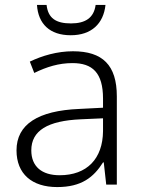

<svg xmlns="http://www.w3.org/2000/svg" viewBox="-20 -800 576 779"><path d="M408 -780H368C361 -728 327 -705 268 -705C207 -705 175 -726 169 -780H130C135 -703 182 -657 267 -657C351 -657 400 -704 408 -780ZM276 -592C212 -592 151 -574 101 -550L119 -504C170 -529 219 -544 274 -544C355 -544 398 -505 398 -400V-363L301 -358C135 -351 47 -296 47 -190C47 -94 110 -41 212 -41C311 -41 360 -81 398 -141H401L411 -51H454V-409C454 -536 396 -592 276 -592ZM308 -316 398 -320V-268C397 -156 333 -89 222 -89C150 -89 107 -124 107 -190C107 -270 173 -310 308 -316Z"/></svg>

Font: Noto Sans Tamil UI Light
Style: Regular
Weight: 300
Designer: Jelle Bosma - Monotype Design Team
Foundry: Monotype Imaging Inc.
Version: Version 2.004